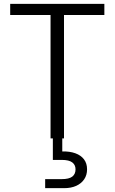

<svg xmlns="http://www.w3.org/2000/svg" viewBox="-20 -720 596 999"><path d="M243 0V-642H33V-700H523V-642H313V0ZM215 259V212H301Q339 212 356 199Q373 186 373 161Q373 138 356 125Q339 112 301 112H255V-6H304V68Q343 67 372 77.5Q401 88 417 109Q433 130 433 161Q433 191 418 213Q403 235 376.5 247Q350 259 314 259Z"/></svg>

Font: DM Sans 9pt Light
Style: Regular
Weight: 300
Version: Version 4.004;gftools[0.9.30]